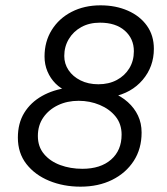

<svg xmlns="http://www.w3.org/2000/svg" viewBox="-20 -691 628 720"><path d="M282 9Q218 9 164.5 -13Q111 -35 79 -76Q47 -117 47 -175Q47 -229 71 -268Q95 -307 137.5 -331Q180 -355 235 -362L234 -348Q208 -358 188.5 -377.5Q169 -397 158 -423Q147 -449 147 -479Q147 -535 174 -578.5Q201 -622 248.5 -646.5Q296 -671 357 -671Q414 -671 459.5 -651Q505 -631 531 -594.5Q557 -558 557 -508Q557 -441 515 -391.5Q473 -342 402 -328L401 -344Q435 -330 459.5 -308Q484 -286 497.5 -257.5Q511 -229 511 -194Q511 -133 481.5 -87.5Q452 -42 400.5 -16.5Q349 9 282 9ZM289 -58Q357 -58 396.5 -92.5Q436 -127 436 -186Q436 -226 413.5 -254Q391 -282 354 -297.5Q317 -313 275 -313Q232 -313 197.5 -296.5Q163 -280 142.5 -250.5Q122 -221 122 -181Q122 -141 145 -113.5Q168 -86 206 -72Q244 -58 289 -58ZM349 -375Q388 -375 418 -391Q448 -407 465 -435Q482 -463 482 -499Q482 -546 448 -576Q414 -606 355 -606Q315 -606 285 -589.5Q255 -573 238 -544.5Q221 -516 221 -481Q221 -452 237 -428Q253 -404 282 -389.5Q311 -375 349 -375Z"/></svg>

Font: Kantumruy Pro
Style: Italic
Weight: 400
Italic angle: -13°
Designer: Sovichet Tep
Foundry: Sovichet Tep
Version: Version 1.002